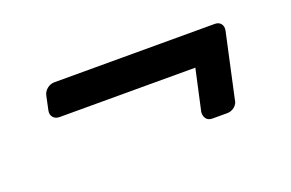

<svg xmlns="http://www.w3.org/2000/svg" viewBox="-43 -469 666 440"><g transform="rotate(-20 290.5 -249.0)"><path d="M70 -294 77 -327Q79 -337 87 -343.5Q95 -350 105 -350H496Q506 -350 511 -343.5Q516 -337 514 -327L480 -171Q479 -161 471 -154.5Q463 -148 453 -148H417Q407 -148 402 -154.5Q397 -161 398 -171L420 -271H89Q79 -271 73.5 -277.5Q68 -284 70 -294Z"/></g></svg>

Font: SVN-Rubik
Style: Italic
Weight: 400
Italic angle: -12°
Designer: Hubert and Fischer
Foundry: Hubert & Fischer
Version: Version 2.101; ttfautohint (v1.8.3)